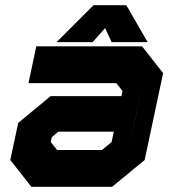

<svg xmlns="http://www.w3.org/2000/svg" viewBox="-20 -718 666 738"><path d="M100.5 0 19.5 -103 50 -245.5 174.5 -348.5H446.5L451 -368L427 -398.5H89.5L119.5 -540H526L607 -437L536 -103L411 0ZM152 -69 101 -132 121 -225 185 -278H503.5L473.5 -137L390.5 -69ZM152 -69H390.5L473.5 -137L530.5 -403L479 -467H166.5H479L530.5 -403L503.5 -278H185L121 -225L101 -132ZM199.5 -141.5H372L409 -172L417.5 -212H204.5L179 -191L175 -172ZM339.5 -698H465.5L547.5 -556H409L384 -610L336 -556H197.5ZM365 -659 310 -601 365 -659H422L452 -601L422 -659Z"/></svg>

Font: Tourney Black
Style: Italic
Weight: 900
Italic angle: -12°
Version: Version 1.015